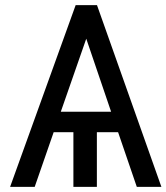

<svg xmlns="http://www.w3.org/2000/svg" viewBox="-20 -731 651 751"><path d="M515.1 0H611.3L359.4 -710.9H275.9L19.5 0H115.7L189.9 -213.9H267.1V0H358.9V-213.9H441.9ZM317.4 -579.6 414.6 -293.9H217.8Z"/></svg>

Font: Roboto
Style: Regular
Weight: 400
Designer: Google
Version: Version 2.137; 2017